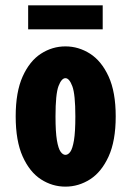

<svg xmlns="http://www.w3.org/2000/svg" viewBox="-20 -685 490 716"><path d="M224 11Q175 11 132.8 -16.2Q90.5 -43.5 64.5 -101.5Q38.5 -159.5 38.5 -251Q38.5 -342 64.5 -399.8Q90.5 -457.5 132.8 -484.8Q175 -512 224 -512Q273 -512 315.8 -484.8Q358.5 -457.5 385 -399.8Q411.5 -342 411.5 -251Q411.5 -159.5 385 -101.5Q358.5 -43.5 315.8 -16.2Q273 11 224 11ZM224 -107.5Q234 -107.5 242.2 -119Q250.5 -130.5 255.8 -161.5Q261 -192.5 261 -251Q261 -333 249.8 -363.2Q238.5 -393.5 224 -393.5Q209.5 -393.5 198.2 -364Q187 -334.5 187 -251Q187 -193 192.2 -162Q197.5 -131 206 -119.2Q214.5 -107.5 224 -107.5ZM85 -575.5V-665H363V-575.5Z"/></svg>

Font: Trispace Condensed
Style: Bold
Weight: 700
Width: 3
Designer: Tyler Finck
Foundry: Etcetera Type Company
Version: Version 1.210; ttfautohint (v1.8.3)